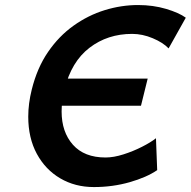

<svg xmlns="http://www.w3.org/2000/svg" viewBox="-20 -738 765 770"><path d="M545.4 -314H137.7L164.6 -422.9H572.3ZM725.1 -667 656.2 -543.9Q633.8 -567.4 592.5 -584.7Q551.3 -602.1 509.8 -602.1Q411.6 -602.1 338.9 -546.4Q266.1 -490.7 238.8 -379.9Q227.1 -333 227.1 -291Q227.1 -208.5 272.5 -157.5Q317.9 -106.4 403.3 -106.4Q436 -106.4 475.1 -118.9Q514.2 -131.3 549.3 -149.2Q584.5 -167 605.5 -183.6L610.4 -55.7Q568.4 -26.9 500 -7.3Q431.6 12.2 356.4 12.2Q281.2 12.2 221.7 -22.7Q162.1 -57.6 127.7 -121.1Q93.3 -184.6 93.3 -270Q93.3 -322.8 107.4 -378.9Q128.9 -465.8 172.6 -529.5Q216.3 -593.3 274.9 -635Q333.5 -676.8 399.9 -697.3Q466.3 -717.8 533.7 -717.8Q593.8 -717.8 645.8 -702.4Q697.8 -687 725.1 -667Z"/></svg>

Font: Andika
Style: Bold Italic
Weight: 700
Italic angle: -14°
Designer: Victor Gaultney, Annie Olsen, Julie Remington, Don Collingsworth, Eric Hays, Becca Hirsbrunner
Foundry: SIL International
Version: Version 6.101